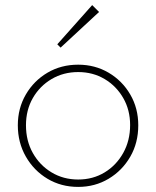

<svg xmlns="http://www.w3.org/2000/svg" viewBox="-20 -724 613 754"><path d="M287 10Q220 10 166.5 -22Q113 -54 81.5 -109Q50 -164 50 -232Q50 -299 81.5 -353Q113 -407 166.5 -438.5Q220 -470 287 -470Q353 -470 406.5 -438.5Q460 -407 491.5 -353Q523 -299 523 -232Q523 -163 491.5 -108.5Q460 -54 406.5 -22Q353 10 287 10ZM287 -19Q345 -19 391 -47Q437 -75 464 -123.5Q491 -172 491 -233Q491 -292 464 -339Q437 -386 391 -413.5Q345 -441 287 -441Q229 -441 182.5 -413.5Q136 -386 109 -339Q82 -292 82 -232Q82 -171 109 -123Q136 -75 182.5 -47Q229 -19 287 -19ZM218 -537 205 -550 342 -704 369 -677Z"/></svg>

Font: Outfit Thin
Style: Regular
Weight: 100
Designer: Rodrigo Fuenzalida
Foundry: fragTYPE
Version: Version 1.000